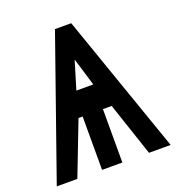

<svg xmlns="http://www.w3.org/2000/svg" viewBox="-132 -831 863 938"><g transform="rotate(-20 300.0 -362.5)"><path d="M258 -725H342.5L595.5 0H483L390 -277.5H344.5V0H239V-277.5H217.5L110.5 0H3.5ZM341.5 -407 297.5 -552.5 253.5 -407Z"/></g></svg>

Font: JuliaMono Black
Style: Regular
Weight: 900
Monospace: yes
Designer: cormullion
Foundry: corm
Version: Version 0.054; ttfautohint (v1.8.4)